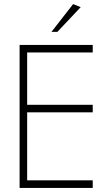

<svg xmlns="http://www.w3.org/2000/svg" viewBox="-20 -920 519 940"><path d="M76 0V-700H434V-663H113V-407H434V-370H113V-37H434V0ZM375 -885 261 -764H232L338 -900Z"/></svg>

Font: Bubbler One
Style: Regular
Weight: 400
Designer: Brenda Gallo (gbrenda1987@gmail.com)
Foundry: Brenda Gallo
Version: Version 1.003